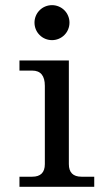

<svg xmlns="http://www.w3.org/2000/svg" viewBox="-20 -722 409 742"><path d="M344.2 0H55.2V-39.1H104.5Q153.3 -39.1 153.3 -87.9V-390.1Q153.3 -449.2 104.5 -449.2H55.2V-488.3H246.1V-87.9Q246.1 -39.1 294.9 -39.1H344.2ZM181.2 -566.9Q167.5 -566.9 155 -572Q142.6 -577.1 133.1 -586.7Q123.5 -596.2 118.4 -608.6Q113.3 -621.1 113.3 -634.8Q113.3 -647.9 118.4 -660.4Q123.5 -672.9 133.1 -682.4Q142.6 -691.9 155 -697Q167.5 -702.1 181.2 -702.1Q194.3 -702.1 206.8 -697Q219.2 -691.9 228.8 -682.4Q238.3 -672.9 243.4 -660.4Q248.5 -647.9 248.5 -634.8Q248.5 -621.1 243.4 -608.6Q238.3 -596.2 228.8 -586.7Q219.2 -577.1 206.8 -572Q194.3 -566.9 181.2 -566.9Z"/></svg>

Font: Munson
Style: Regular
Weight: 400
Designer: Paul James MIller
Foundry: High-Logic / Made with FontCreator
Version: Version 2.10;May 5, 2019;FontCreator 11.5.0.2430 64-bit